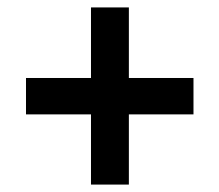

<svg xmlns="http://www.w3.org/2000/svg" viewBox="-20 -630 591 517"><path d="M225 -133V-610H327V-133ZM50 -322V-420H501V-322Z"/></svg>

Font: Instrument Sans Condensed
Style: Bold
Weight: 700
Width: 3
Designer: Rodrigo Fuenzalida
Foundry: fragTYPE
Version: Version 1.000;gftools[0.9.28]